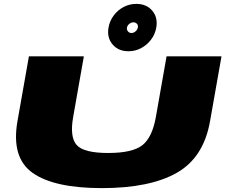

<svg xmlns="http://www.w3.org/2000/svg" viewBox="-20 -965 1176 989"><path d="M505 4Q259 4 148 -74.5Q37 -153 70 -341L129 -675H412L357 -363Q338.5 -259 375 -218Q411.5 -177 537 -177Q663 -177 713.8 -217.5Q764.5 -258 783 -363L838 -675H1121L1062 -341Q1029 -153 890 -74.5Q751 4 505 4ZM642 -701Q589.5 -701 559.8 -736.2Q530 -771.5 539 -823Q545 -857.5 565.8 -885.2Q586.5 -913 616.8 -929Q647 -945 682 -945Q734.5 -945 764.2 -910Q794 -875 785 -823Q779 -788.5 758.2 -761Q737.5 -733.5 707.2 -717.2Q677 -701 642 -701ZM657 -795Q668.5 -795 678.2 -803.5Q688 -812 690 -823Q692.5 -834.5 685.5 -842.2Q678.5 -850 667 -850Q656 -850 646.2 -842.2Q636.5 -834.5 634 -823Q632 -812 639 -803.5Q646 -795 657 -795Z"/></svg>

Font: Anybody UltraExpanded Black
Style: Italic
Weight: 900
Width: 9
Italic angle: -10°
Designer: Tyler Finck
Foundry: Etcetera Type Company
Version: Version 1.010; ttfautohint (v1.8.3) -l 8 -r 50 -G 200 -x 14 